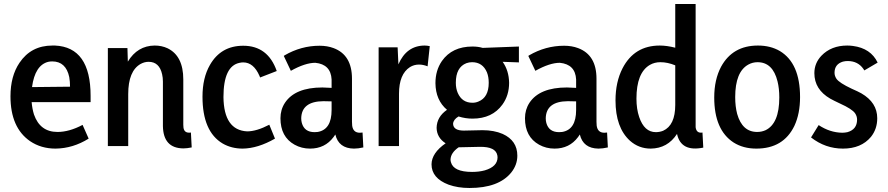

<svg xmlns="http://www.w3.org/2000/svg" viewBox="-20 -728 4427 957"><path d="M421.9 -37.1 391.6 -105.5Q325.2 -70.3 266.6 -70.3Q179.7 -70.3 149.4 -157.2Q140.6 -185.5 137.7 -218.8H431.6V-250Q431.6 -493.2 253.9 -501Q247.1 -501 241.2 -501Q134.8 -501 77.1 -415Q32.2 -348.6 32.2 -248Q32.2 -91.8 129.9 -24.4Q184.6 12.7 256.8 12.7Q343.8 11.7 421.9 -37.1ZM240.2 -421.9Q308.6 -421.9 325.2 -343.8Q329.1 -321.3 329.1 -295.9L139.6 -293.9Q154.3 -403.3 220.7 -419.9Q230.5 -421.9 240.2 -421.9Z M931.6 -67.4Q898.4 -62.5 894.5 -91.8Q893.6 -98.6 893.6 -106.4V-332Q893.6 -449.2 815.4 -487.3Q786.1 -501 751 -501Q665 -500 617.2 -420.9L615.2 -488.3H517.6V0H619.1V-258.8Q619.1 -374 680.7 -409.2Q700.2 -419.9 720.7 -419.9Q774.4 -419.9 788.1 -357.4Q792 -340.8 792 -321.3V-99.6Q793.9 10.7 893.6 11.7Q912.1 11.7 935.5 6.8Z M1350.6 -37.1 1322.3 -106.4Q1258.8 -73.2 1211.9 -73.2Q1095.7 -79.1 1093.8 -244.1Q1093.8 -399.4 1174.8 -415Q1183.6 -417 1192.4 -417Q1244.1 -417 1273.4 -349.6Q1275.4 -345.7 1276.4 -341.8L1359.4 -374Q1315.4 -500 1192.4 -500Q1081.1 -500 1026.4 -404.3Q989.3 -339.8 989.3 -246.1Q989.3 -72.3 1089.8 -12.7Q1133.8 12.7 1189.5 12.7Q1265.6 11.7 1350.6 -37.1Z M1744.1 12.7Q1765.6 12.7 1791 6.8L1787.1 -67.4Q1781.2 -66.4 1773.4 -66.4Q1740.2 -66.4 1735.4 -101.6Q1734.4 -110.4 1734.4 -121.1V-335.9Q1734.4 -454.1 1642.6 -488.3Q1611.3 -500 1573.2 -500Q1480.5 -500 1398.4 -452.1Q1396.5 -450.2 1394.5 -449.2L1429.7 -375Q1501 -415 1551.8 -415Q1628.9 -407.2 1632.8 -332V-290Q1599.6 -292 1586.9 -292Q1451.2 -292 1400.4 -215.8Q1377.9 -181.6 1377.9 -138.7Q1377.9 -45.9 1448.2 -6.8Q1483.4 12.7 1525.4 12.7Q1599.6 12.7 1642.6 -44.9Q1647.5 -51.8 1651.4 -57.6Q1668 11.7 1744.1 12.7ZM1547.9 -69.3Q1497.1 -69.3 1484.4 -115.2Q1481.4 -126 1481.4 -138.7Q1483.4 -222.7 1591.8 -223.6Q1620.1 -223.6 1632.8 -222.7V-179.7Q1632.8 -82 1563.5 -70.3Q1555.7 -69.3 1547.9 -69.3Z M1968.8 0V-260.7Q1968.8 -358.4 2023.4 -393.6Q2043.9 -406.2 2068.4 -406.2Q2088.9 -406.2 2111.3 -397.5L2122.1 -498Q2108.4 -501 2095.7 -501Q2005.9 -500 1965.8 -407.2L1961.9 -492.2H1867.2V0Z M2335 -215.8Q2283.2 -215.8 2261.7 -264.6Q2252 -287.1 2252 -315.4Q2252 -392.6 2304.7 -413.1Q2318.4 -418 2333 -418Q2385.7 -418 2407.2 -367.2Q2416 -344.7 2416 -315.4Q2416 -242.2 2364.3 -221.7Q2350.6 -215.8 2335 -215.8ZM2335 -496.1Q2233.4 -496.1 2182.6 -423.8Q2150.4 -377 2150.4 -313.5Q2151.4 -228.5 2208 -180.7Q2157.2 -145.5 2156.2 -90.8Q2157.2 -42 2201.2 -13.7Q2131.8 34.2 2130.9 90.8Q2130.9 160.2 2215.8 192.4Q2261.7 209 2320.3 209Q2465.8 209 2528.3 131.8Q2558.6 93.8 2558.6 47.9Q2558.6 -27.3 2485.4 -60.5Q2442.4 -79.1 2384.8 -79.1L2292 -77.1Q2239.3 -77.1 2238.3 -111.3Q2240.2 -132.8 2265.6 -147.5Q2299.8 -136.7 2335 -136.7Q2433.6 -136.7 2484.4 -207Q2517.6 -252.9 2517.6 -315.4Q2516.6 -376 2485.4 -419.9L2566.4 -417V-496.1L2385.7 -489.3Q2363.3 -496.1 2335 -496.1ZM2333 128.9Q2240.2 128.9 2227.5 80.1Q2225.6 73.2 2225.6 67.4Q2226.6 33.2 2266.6 5.9H2280.3L2372.1 3.9Q2451.2 2.9 2459 46.9Q2460 51.8 2460 55.7Q2460 102.5 2396.5 121.1Q2368.2 128.9 2333 128.9Z M2962.9 12.7Q2984.4 12.7 3009.8 6.8L3005.9 -67.4Q3000 -66.4 2992.2 -66.4Q2959 -66.4 2954.1 -101.6Q2953.1 -110.4 2953.1 -121.1V-335.9Q2953.1 -454.1 2861.3 -488.3Q2830.1 -500 2792 -500Q2699.2 -500 2617.2 -452.1Q2615.2 -450.2 2613.3 -449.2L2648.4 -375Q2719.7 -415 2770.5 -415Q2847.7 -407.2 2851.6 -332V-290Q2818.4 -292 2805.7 -292Q2669.9 -292 2619.1 -215.8Q2596.7 -181.6 2596.7 -138.7Q2596.7 -45.9 2667 -6.8Q2702.1 12.7 2744.1 12.7Q2818.4 12.7 2861.3 -44.9Q2866.2 -51.8 2870.1 -57.6Q2886.7 11.7 2962.9 12.7ZM2766.6 -69.3Q2715.8 -69.3 2703.1 -115.2Q2700.2 -126 2700.2 -138.7Q2702.1 -222.7 2810.5 -223.6Q2838.9 -223.6 2851.6 -222.7V-179.7Q2851.6 -82 2782.2 -70.3Q2774.4 -69.3 2766.6 -69.3Z M3249 -69.3Q3191.4 -69.3 3166 -144.5Q3152.3 -184.6 3152.3 -236.3Q3152.3 -365.2 3218.8 -404.3Q3242.2 -418 3271.5 -418Q3307.6 -418 3345.7 -402.3V-205.1Q3345.7 -103.5 3285.2 -76.2Q3267.6 -69.3 3249 -69.3ZM3345.7 -708V-490.2Q3303.7 -501 3268.6 -501Q3141.6 -501 3083 -387.7Q3047.9 -319.3 3047.9 -227.5Q3047.9 -91.8 3120.1 -26.4Q3164.1 12.7 3223.6 12.7Q3307.6 11.7 3354.5 -60.5Q3374 30.3 3485.4 7.8L3481.4 -67.4Q3451.2 -62.5 3447.3 -93.8Q3447.3 -99.6 3447.3 -104.5V-708Z M3753.9 -70.3Q3679.7 -70.3 3654.3 -160.2Q3644.5 -197.3 3644.5 -244.1Q3644.5 -370.1 3710 -406.2Q3731.4 -418 3755.9 -418Q3832 -418 3855.5 -322.3Q3864.3 -287.1 3864.3 -242.2Q3864.3 -112.3 3795.9 -79.1Q3776.4 -70.3 3753.9 -70.3ZM3757.8 -501Q3631.8 -501 3574.2 -395.5Q3540 -331.1 3540 -242.2Q3540 -80.1 3636.7 -17.6Q3684.6 12.7 3750 12.7Q3884.8 12.7 3939.5 -100.6Q3967.8 -161.1 3967.8 -244.1Q3967.8 -413.1 3867.2 -473.6Q3820.3 -501 3757.8 -501Z M4352.5 -138.7Q4352.5 -216.8 4273.4 -262.7Q4257.8 -271.5 4224.6 -286.1Q4164.1 -314.5 4149.4 -335Q4139.6 -349.6 4139.6 -365.2Q4139.6 -408.2 4181.6 -420.9Q4193.4 -423.8 4205.1 -423.8Q4255.9 -423.8 4283.2 -384.8Q4286.1 -379.9 4288.1 -377L4354.5 -416Q4320.3 -487.3 4231.4 -499Q4216.8 -501 4203.1 -501Q4123 -501 4074.2 -450.2Q4039.1 -413.1 4039.1 -363.3Q4039.1 -282.2 4118.2 -236.3Q4133.8 -227.5 4167 -211.9Q4227.5 -184.6 4242.2 -163.1Q4252 -148.4 4252 -131.8Q4252 -83 4204.1 -69.3Q4191.4 -66.4 4177.7 -66.4Q4116.2 -67.4 4060.5 -104.5L4022.5 -43Q4093.8 12.7 4181.6 12.7Q4272.5 12.7 4321.3 -45.9Q4352.5 -85 4352.5 -138.7Z"/></svg>

Font: Yaldevi Colombo SemiBold
Style: Regular
Weight: 600
Designer: Sol Matas, Denzil Rajitha, Kosala Senevirathne and Pathum Egodawatta
Foundry: Mooniak
Version: Version 1.020 ; ttfautohint (v1.6)